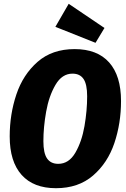

<svg xmlns="http://www.w3.org/2000/svg" viewBox="-20 -971 664 1009"><path d="M616 -440Q616 -323 581 -219Q546 -115 469 -48.5Q392 18 274 18Q156 18 93.5 -52Q31 -122 31 -254Q31 -370 66 -474.5Q101 -579 177.5 -646Q254 -713 372 -713Q491 -713 553.5 -643Q616 -573 616 -440ZM208 -229Q208 -166 227.5 -138Q247 -110 286 -110Q342 -110 376 -168.5Q410 -227 424 -308.5Q438 -390 438 -465Q438 -528 419 -556Q400 -584 361 -584Q306 -584 271.5 -525Q237 -466 222.5 -384Q208 -302 208 -229ZM529 -824 482 -746 271 -830 341 -951Z"/></svg>

Font: Fira Sans Condensed ExtraBold
Style: Italic
Weight: 800
Width: 3
Italic angle: -8°
Designer: bBox Type GmbH & Carrois Corporate GbR & Edenspiekermann AG
Foundry: bBox Type GmbH & Carrois Corporate GbR & Edenspiekermann AG
Version: Version 4.301